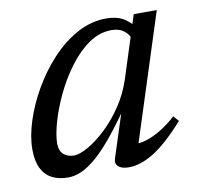

<svg xmlns="http://www.w3.org/2000/svg" viewBox="-58 -488 577 558"><g transform="rotate(-10 231.0 -209.0)"><path d="M244 -22.5 296 -183.5H309Q271.5 -128 241.5 -90.8Q211.5 -53.5 186.8 -31.8Q162 -10 141.2 -0.8Q120.5 8.5 101 8.5Q74 8.5 54 -1.5Q34 -11.5 23 -33.2Q12 -55 12 -90Q12 -127.5 26.5 -172.8Q41 -218 66.8 -262.8Q92.5 -307.5 127.2 -345Q162 -382.5 203.2 -405Q244.5 -427.5 289 -427.5Q318 -427.5 336.8 -417.5Q355.5 -407.5 371 -387L351 -360Q347 -372 333.5 -381.8Q320 -391.5 298.5 -391.5Q262.5 -391.5 230.5 -369Q198.5 -346.5 172 -310.5Q145.5 -274.5 126.2 -233.8Q107 -193 96.5 -155.8Q86 -118.5 86 -94Q86 -72.5 98 -62Q110 -51.5 128.5 -51.5Q145 -51.5 170.5 -66Q196 -80.5 223.5 -106.2Q251 -132 274.8 -167.2Q298.5 -202.5 312 -243.5L370.5 -426H431H438.5L313 -35.5L304.5 -54.5Q321 -52 342.2 -58.5Q363.5 -65 386.8 -79.2Q410 -93.5 432 -113.5L446 -97.5Q392 -37.5 352.8 -13.8Q313.5 10 280 10Q258.5 10 248.8 1Q239 -8 244 -22.5Z"/></g></svg>

Font: Newsreader Text
Style: Italic
Weight: 400
Italic angle: -17°
Designer: Hugues Gentile
Foundry: Production Type
Version: Version 1.001